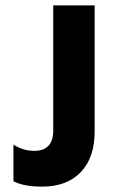

<svg xmlns="http://www.w3.org/2000/svg" viewBox="-20 -693 432 714"><path d="M332 -204Q332 -107 280.5 -53Q229 1 137 1Q68 1 30 -19V-155Q67 -132 107 -132Q178 -132 178 -208V-673H332Z"/></svg>

Font: Hind Mysuru
Style: Bold
Weight: 700
Designer: Manushi Parikh, Hitesh Malaviya
Foundry: Indian Type Foundry
Version: Version 0.703;PS 1.0;hotconv 1.0.86;makeotf.lib2.5.63406